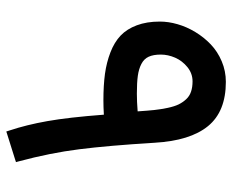

<svg xmlns="http://www.w3.org/2000/svg" viewBox="-82 -616 716 591"><g transform="rotate(90 275.5 -320.0)"><path d="M45.9 -454.6Q45.9 -481 54 -509Q62 -537.1 78.1 -563.7Q94.2 -590.3 116.2 -611.3Q138.2 -632.3 168.2 -645Q198.2 -657.7 231.4 -657.7Q322.8 -657.7 367.7 -602.8Q412.6 -547.9 418.9 -438.5Q427.7 -294.9 439 -206.1Q450.2 -117.2 476.1 -20.5L478.5 -11.7L469.7 -8.8L393.6 15.1L384.3 18.1L381.3 8.8Q363.8 -43.5 352.3 -108.4Q340.8 -173.3 332.5 -282.2Q309.1 -280.8 288.1 -280.8Q242.2 -280.8 206.8 -285.6Q171.4 -290.5 140.4 -302.5Q109.4 -314.5 89.1 -333.7Q68.8 -353 57.4 -383.5Q45.9 -414.1 45.9 -454.6ZM230 -555.2Q205.6 -555.2 186 -539.3Q166.5 -523.4 157 -501.5Q147.5 -479.5 147.5 -457.5Q147.5 -434.6 154.1 -420.2Q160.6 -405.8 176.3 -397.7Q191.9 -389.6 213.1 -386.7Q234.4 -383.8 267.6 -383.8Q292.5 -383.8 322.3 -386.2Q320.3 -417 318.1 -437.5Q315.9 -458 311.5 -478.8Q307.1 -499.5 300.8 -512.5Q294.4 -525.4 284.9 -535.6Q275.4 -545.9 261.7 -550.5Q248 -555.2 230 -555.2Z"/></g></svg>

Font: Samim FD-WOL
Style: Medium-FD-WOL
Weight: 500
Foundry: DejaVu fonts team - Redesigned by Saber Rastikerdar
Version: Version 4.0.0